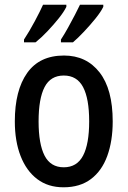

<svg xmlns="http://www.w3.org/2000/svg" viewBox="-20 -786 542 816"><path d="M459 -270Q459 -187 436 -123.5Q413 -60 366.5 -25Q320 10 250 10Q184 10 138 -25Q92 -60 67.5 -123Q43 -186 43 -270Q43 -402 95.5 -476Q148 -550 252 -550Q347 -550 403 -478.5Q459 -407 459 -270ZM144 -270Q144 -174 169.5 -124.5Q195 -75 251 -75Q307 -75 333 -124.5Q359 -174 359 -270Q359 -367 333 -416Q307 -465 251 -465Q195 -465 169.5 -416Q144 -367 144 -270ZM419 -757Q409 -736 386 -707.5Q363 -679 337 -651.5Q311 -624 290 -606H239V-618Q254 -641 269.5 -669Q285 -697 298.5 -723Q312 -749 320 -766H419ZM262 -757Q252 -736 230 -708.5Q208 -681 182 -653.5Q156 -626 131 -606H82V-618Q105 -653 128 -696Q151 -739 163 -766H262Z"/></svg>

Font: Noto Sans Malayalam Condensed Medium
Style: Regular
Weight: 500
Width: 3
Designer: Jelle Bosma - Monotype Design Team
Foundry: Monotype Imaging Inc.
Version: Version 2.104; ttfautohint (v1.8.4.7-5d5b)